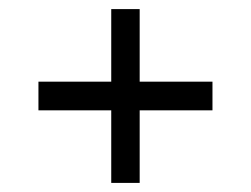

<svg xmlns="http://www.w3.org/2000/svg" viewBox="-20 -436 552 422"><path d="M224.5 -416H287V-34H224.5ZM447 -256.5V-193.5H64.5V-256.5Z"/></svg>

Font: Newsreader 16pt SemiBold
Style: Regular
Weight: 600
Designer: Hugues Gentile
Foundry: Production Type
Version: Version 1.003